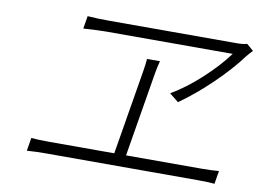

<svg xmlns="http://www.w3.org/2000/svg" viewBox="-68 -748 1092 804"><g transform="rotate(10 478.0 -345.5)"><path d="M90.6 -45.1 99.8 -100.9Q127.1 -98 179.3 -98H453.1L512.4 -454.9Q518.5 -490.8 519.5 -511H574.6Q567.5 -485.1 562.5 -454.9L503.2 -98H822.1Q865.1 -98 897.7 -100.9L888.5 -45.1Q864 -47.9 813.9 -47.9H170.8Q130 -47.9 90.6 -45.1ZM234.7 -589.8 243.6 -644.2Q285.2 -641 336.3 -641H874.3Q907 -641 921.9 -646L950.6 -621.1Q934.3 -604 926.5 -594.1Q882.8 -534.8 815.5 -469.6Q748.2 -404.5 678.6 -355.1L639.9 -386Q703.5 -423.3 766 -481Q828.5 -538.7 869.3 -594.1H330.3Q315.7 -594.1 291.7 -593Q267.8 -592 251.4 -590.9Z"/></g></svg>

Font: Karasuma Gothic
Style: Light Italic
Weight: 300
Italic angle: 9.39998°
Designer: Rasmus Andersson / Ryoko Nishizuka
Foundry: rsms
Version: Version 1.00